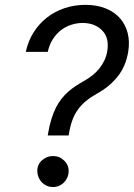

<svg xmlns="http://www.w3.org/2000/svg" viewBox="-20 -757 547 783"><path d="M328.1 -737.2Q375 -737.2 410.7 -722.8Q446.4 -708.5 469.1 -682.9Q491.8 -657.3 500.7 -622.2Q509.6 -587 502.8 -545.5Q493.3 -486.9 459.7 -444.8Q426.1 -402.7 375 -375Q348.7 -360.1 329.5 -344.1Q310.4 -328.1 296.9 -308.9Q283.4 -289.8 274.9 -266.3Q266.3 -242.9 261.4 -213.1L259.9 -204.5H174.7L176.1 -213.1Q181.8 -246.4 190 -272.5Q198.2 -298.7 208.5 -318.9Q218.8 -338.8 231 -354.2Q243.3 -369.7 257.8 -382.6Q272.4 -395.6 288.9 -406.4Q305.4 -417.3 323.9 -427.6Q341.6 -437.5 357.2 -449.9Q372.9 -462.4 385.1 -477.6Q397.4 -492.9 405.9 -511Q414.4 -529.1 417.6 -549.7Q426.1 -602.6 396.7 -632.8Q366.8 -663.4 316.8 -663.4Q295.1 -663.4 272.7 -656.6Q250.4 -649.9 231 -635.7Q211.6 -621.4 196.7 -599.1Q181.8 -576.7 174.7 -545.5H85.2Q94.5 -589.1 116.8 -624.6Q139.2 -660.2 171.2 -685.2Q203.1 -710.2 243.3 -723.7Q283.4 -737.2 328.1 -737.2ZM150.9 -103Q170.8 -120.7 196 -120.7Q223 -120.7 241.5 -102.3Q260.7 -83.5 259.9 -58.2Q259.6 -45.1 254.6 -33.4Q249.6 -21.7 241.1 -13Q232.6 -4.3 221.1 0.7Q209.5 5.7 196 5.7Q182.5 5.7 171 0.7Q159.4 -4.3 150.9 -13Q142.4 -21.7 137.4 -33.4Q132.5 -45.1 132.1 -58.2Q131.4 -85.6 150.9 -103Z"/></svg>

Font: Inter P
Style: Italic
Weight: 400
Italic angle: -9.40001°
Designer: Rasmus Andersson
Foundry: rsms
Version: Version 3.018;git-588b23468